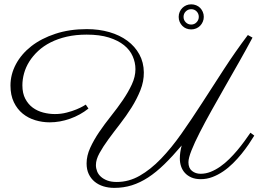

<svg xmlns="http://www.w3.org/2000/svg" viewBox="-20 -807 1217 904"><path d="M1177.2 -168.5Q1166 -149.9 1150.9 -127.7Q1135.7 -105.5 1117.2 -82.5Q1098.6 -59.6 1076.9 -38.1Q1055.2 -16.6 1030.8 0Q1006.3 16.6 980 26.6Q953.6 36.6 925.3 36.6Q899.9 36.6 881.3 28.6Q862.8 20.5 850.6 7.1Q838.4 -6.3 832.5 -23.9Q826.7 -41.5 826.7 -61Q826.7 -88.9 835.4 -122.1Q792.5 -71.3 753.9 -33.7Q715.3 3.9 677.5 28.6Q639.6 53.2 600.8 65.4Q562 77.6 518.1 77.6Q490.7 77.6 467 70.3Q443.4 63 425.8 48.6Q408.2 34.2 397.9 12.7Q387.7 -8.8 387.7 -37.6Q387.7 -73.7 404.8 -111.1Q421.9 -148.4 447.3 -185.8Q472.7 -223.1 502.7 -260.7Q532.7 -298.3 558.1 -335.4Q583.5 -372.6 600.6 -409.2Q617.7 -445.8 617.7 -481.4Q617.7 -512.7 604.7 -542.2Q591.8 -571.8 564 -594.2Q536.1 -616.7 492.7 -630.4Q449.2 -644 388.2 -644Q336.9 -644 294.4 -634.3Q252 -624.5 218.3 -607.4Q184.6 -590.3 159.7 -567.1Q134.8 -543.9 118.2 -517.6Q101.6 -491.2 93.5 -462.4Q85.4 -433.6 85.4 -405.3Q85.4 -367.7 99.1 -341.8Q112.8 -315.9 134.5 -300Q156.2 -284.2 183.6 -277.1Q210.9 -270 238.3 -270Q267.6 -270 293.9 -276.9Q320.3 -283.7 340.1 -292Q359.9 -300.3 371.6 -307.1Q383.3 -314 383.8 -314.5L396.5 -295.9Q357.9 -265.1 309.8 -248Q261.7 -231 213.9 -231Q179.2 -231 146 -241Q112.8 -251 86.9 -272Q61 -293 45.2 -325.9Q29.3 -358.9 29.3 -404.3Q29.3 -456.5 54.9 -504.6Q80.6 -552.7 127.4 -589.4Q174.3 -626 240.7 -647.9Q307.1 -669.9 388.7 -669.9Q445.8 -669.9 494.9 -655.8Q543.9 -641.6 579.8 -615Q615.7 -588.4 636.2 -550.8Q656.7 -513.2 657.2 -466.3Q657.7 -423.8 641.1 -382.3Q624.5 -340.8 599.4 -300.8Q574.2 -260.7 544.9 -223.1Q515.6 -185.5 490.5 -151.1Q465.3 -116.7 448.5 -86.2Q431.6 -55.7 431.6 -29.8Q431.6 -14.6 437.3 -0.2Q442.9 14.2 455.1 25.1Q467.3 36.1 485.6 43Q503.9 49.8 529.8 49.8Q586.4 49.8 637.7 20.5Q689 -8.8 737.8 -59.3Q786.6 -109.9 834.2 -177.5Q881.8 -245.1 931.4 -322Q981 -398.9 1034.2 -481Q1087.4 -563 1147 -642.1L1168.9 -629.9Q1140.6 -576.7 1107.2 -517.8Q1073.7 -459 1040.3 -400.4Q1006.8 -341.8 975.6 -285.9Q944.3 -230 920.2 -182.6Q896 -135.3 881.6 -98.9Q867.2 -62.5 867.2 -43Q867.2 -15.6 884 -2.2Q900.9 11.2 924.3 11.2Q948.7 11.2 971.9 2Q995.1 -7.3 1017.1 -22.7Q1039.1 -38.1 1059.1 -57.9Q1079.1 -77.6 1097.2 -99.1Q1115.2 -120.6 1130.9 -142.1Q1146.5 -163.6 1159.2 -182.1ZM939.5 -727.5Q939.5 -715.3 934.8 -704.6Q930.2 -693.8 922.4 -685.8Q914.6 -677.7 903.6 -673.1Q892.6 -668.5 880.4 -668.5Q867.7 -668.5 856.9 -672.9Q846.2 -677.2 838.4 -685.3Q830.6 -693.4 825.9 -704.1Q821.3 -714.8 821.3 -727.5Q821.3 -739.7 825.9 -750.7Q830.6 -761.7 838.4 -769.5Q846.2 -777.3 856.9 -782Q867.7 -786.6 880.4 -786.6Q892.6 -786.6 903.6 -782.2Q914.6 -777.8 922.4 -769.8Q930.2 -761.7 934.8 -751Q939.5 -740.2 939.5 -727.5ZM916 -727.5Q916 -742.7 905.8 -753.2Q895.5 -763.7 880.4 -763.7Q865.2 -763.7 854.7 -753.2Q844.2 -742.7 844.2 -727.5Q844.2 -712.4 854.7 -701.9Q865.2 -691.4 880.4 -691.4Q895.5 -691.4 905.8 -702.4Q916 -713.4 916 -727.5Z"/></svg>

Font: Parisienne
Style: Regular
Weight: 400
Designer: Astigmatic (AOETI)
Foundry: Astigmatic (AOETI)
Version: Version 1.000